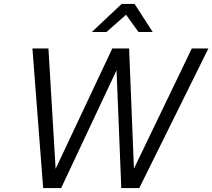

<svg xmlns="http://www.w3.org/2000/svg" viewBox="-20 -963 1087 983"><path d="M201 0 146 -715H228L268 -44H239L555 -715H641L668 -44H639L962 -715H1047L693 0H601L576 -621H585L293 0ZM450 -799 603 -943H669L762 -799H689L597 -927H670L525 -799Z"/></svg>

Font: Wix Madefor Text
Style: Italic
Weight: 400
Italic angle: -12°
Designer: Dalton Maag Ltd
Foundry: Dalton Maag Ltd
Version: Version 3.100